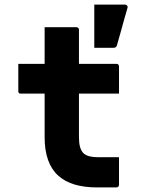

<svg xmlns="http://www.w3.org/2000/svg" viewBox="-20 -819 640 839"><path d="M60 -540H489Q494 -540 497 -537Q500 -534 500 -529Q500 -508 500 -489Q500 -470 500 -450.5Q500 -431 500 -410H71Q69 -410 66.5 -410.5Q64 -411 62.5 -412.5Q61 -414 60.5 -416Q60 -418 60 -421Q60 -442 60 -461.5Q60 -481 60 -500Q60 -519 60 -540ZM500 -132Q500 -102 500 -71.5Q500 -41 500 -11Q500 -7 497 -3.5Q494 0 489 0Q486 0 476.5 0Q467 0 454 0Q441 0 428 0Q415 0 404 0Q349 0 306.5 -12.5Q264 -25 234.5 -51.5Q205 -78 190 -120Q175 -162 175 -220Q175 -268 175 -315.5Q175 -363 175 -410Q175 -457 175 -504.5Q175 -552 175 -600Q175 -625 175 -650Q175 -675 175 -700Q210 -700 245 -700Q280 -700 314 -700Q318 -700 320 -698.5Q322 -697 323.5 -695Q325 -693 325 -689Q325 -631 325 -572Q325 -513 325 -454.5Q325 -396 325 -338Q325 -280 325 -221Q325 -195 329.5 -178Q334 -161 344 -150Q355 -140 371 -136Q387 -132 409 -132Q421 -132 432.5 -132Q444 -132 456 -132Q468 -132 480 -132ZM526 -799Q532 -799 535.5 -794.5Q539 -790 537 -784Q527 -749 520.5 -726.5Q514 -704 508 -681Q502 -658 491 -621Q490 -616 486 -613Q482 -610 475 -610Q455 -610 437.5 -610Q420 -610 392 -610Q392 -649 392 -676.5Q392 -704 392 -731.5Q392 -759 392 -799Q424 -799 456.5 -799Q489 -799 526 -799Z"/></svg>

Font: Recursive Monospace ExtraBold
Style: Regular
Weight: 800
Version: Version 1.047